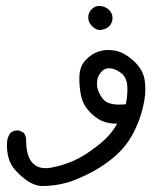

<svg xmlns="http://www.w3.org/2000/svg" viewBox="-20 -326 540 649"><path d="M116.2 302.7Q91.8 298.8 72.3 285.2Q52.7 271.5 34.2 252Q15.6 232.4 8.8 207Q2 181.6 3.9 154.3Q4.9 136.7 15.6 123Q27.3 113.3 44.9 115.2L60.5 123Q69.3 134.8 68.4 152.3Q69.3 204.1 91.3 226.1Q113.3 248 152.8 240.7Q192.4 233.4 229 217.3Q265.6 201.2 310.5 166Q355.5 130.9 376 91.8Q346.7 92.8 323.2 82Q299.8 71.3 279.3 47.9Q258.8 24.4 252.9 -7.3Q247.1 -39.1 248.5 -70.8Q250 -102.5 270 -123.5Q290 -144.5 314.5 -152.3Q338.9 -160.2 369.1 -154.8Q399.4 -149.4 430.7 -121.1Q461.9 -92.8 468.3 -59.6Q474.6 -26.4 467.8 14.2Q460.9 54.7 444.3 94.7Q427.7 134.8 403.8 165.5Q379.9 196.3 338.4 226.1Q296.9 255.9 239.3 279.8Q181.6 303.7 116.2 302.7ZM405.3 26.4Q412.1 -5.9 410.2 -35.6Q408.2 -65.4 388.2 -80.1Q368.2 -94.7 349.6 -95.2Q331.1 -95.7 318.4 -78.1Q305.7 -60.5 308.1 -36.6Q310.5 -12.7 329.1 9.8Q347.7 32.2 405.3 26.4ZM314.5 -224.6Q301.8 -226.6 290 -238.8Q278.3 -251 278.3 -267.6Q278.3 -284.2 291.5 -296.4Q304.7 -308.6 323.2 -305.2Q341.8 -301.8 352.1 -288.6Q362.3 -275.4 359.9 -259.3Q357.4 -243.2 345.2 -233.9Q333 -224.6 314.5 -224.6Z"/></svg>

Font: NaikaiFont
Style: Regular
Weight: 400
Version: Version 1.67